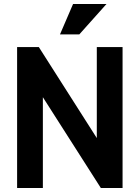

<svg xmlns="http://www.w3.org/2000/svg" viewBox="-20 -934 694 954"><path d="M343 -914H509L374 -763H278ZM65 0V-700H173L461 -248V-700H589V0H481L193 -451V0Z"/></svg>

Font: Haskoy Bold
Style: Regular
Weight: 700
Designer: Ertekin Erdin
Foundry: Ertekin Erdin
Version: Version 1.500; ttfautohint (v1.8.3)